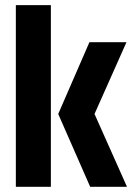

<svg xmlns="http://www.w3.org/2000/svg" viewBox="-20 -719 528 739"><path d="M41 0V-699.2H175.8V0ZM204.1 -280.3 324.2 -556.6H466.8L343.8 -280.3L468.8 0H327.1Z"/></svg>

Font: Post No Bills Colombo ExtraBold
Style: Regular
Weight: 800
Designer: Kosala Senevirathne, Siva Puranthara, Lasantha Premarathna, Tharique Azeez
Foundry: Mooniak
Version: Version 1.220 ; ttfautohint (v1.6)